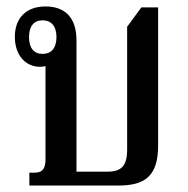

<svg xmlns="http://www.w3.org/2000/svg" viewBox="-20 -575 584 595"><path d="M71 0H346C428 0 470 -28 470 -124V-552H418L374 -492V-112C374 -60 356 -43 312 -43H217V-450C217 -522 180 -555 121 -555C60 -555 26 -518 26 -461C26 -403 60 -368 104 -368C110 -368 116 -369 121 -370V-81C121 -50 110 -40 87 -40H71ZM112 -408C85 -408 70 -426 70 -460C70 -494 85 -512 112 -512C139 -512 155 -494 155 -460C155 -426 139 -408 112 -408Z"/></svg>

Font: Noto Serif Thai Condensed Medium
Style: Regular
Weight: 500
Width: 3
Designer: Monotype Design Team
Foundry: Monotype Imaging Inc.
Version: Version 2.002